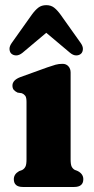

<svg xmlns="http://www.w3.org/2000/svg" viewBox="-20 -744 374 764"><path d="M261 -455.5V-109.5Q261 -89.5 265.2 -81Q269.5 -72.5 277.5 -68L290 -63Q311.5 -51.5 311.5 -31Q311.5 0 275 0H71Q35 0 35 -31Q35 -51 56 -63L69 -68Q77 -72.5 81.2 -81Q85.5 -89.5 85.5 -109.5V-338.5Q85.5 -356 80.5 -362.8Q75.5 -369.5 67 -373L50 -375.5Q40.5 -380 35 -386.2Q29.5 -392.5 29.5 -403.5Q29.5 -425 60.5 -437L168.5 -476Q188.5 -483 201.2 -486.5Q214 -490 229 -490Q243.5 -490 252.2 -480.2Q261 -470.5 261 -455.5ZM303.1 -531Q295.5 -523.5 283.3 -523.5Q271.2 -523.5 258.6 -534L164.1 -613.5L69.6 -534Q56.5 -523.5 44.6 -523.5Q32.7 -523.5 24.6 -531Q18.3 -537.5 17.8 -549Q17.4 -560.5 27.7 -574.5L106.9 -686Q120 -704 132.8 -713.8Q145.6 -723.5 164.1 -723.5Q182.5 -723.5 195.1 -713.8Q207.7 -704 220.8 -686L300 -574.5Q310.3 -560.5 309.9 -549Q309.4 -537.5 303.1 -531Z"/></svg>

Font: Fraunces 9pt Soft
Style: Bold
Weight: 700
Version: Version 1.000;[b76b70a41]